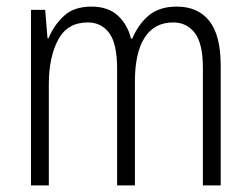

<svg xmlns="http://www.w3.org/2000/svg" viewBox="-20 -562 760 582"><path d="M516 -542Q580 -542 614.5 -498.5Q649 -455 649 -363V0H595V-357Q595 -430 570.5 -462Q546 -494 505 -494Q448 -494 418.5 -448Q389 -402 389 -316V0H335V-352Q335 -430 311 -462Q287 -494 246 -494Q184 -494 156 -441Q128 -388 128 -307V0H74V-532H117L124 -446H127Q143 -485 173.5 -513.5Q204 -542 257 -542Q308 -542 337.5 -514.5Q367 -487 377 -445H381Q400 -490 432 -516Q464 -542 516 -542Z"/></svg>

Font: Noto Sans Condensed Light
Style: Regular
Weight: 300
Width: 3
Designer: Monotype Design Team
Foundry: Monotype Imaging Inc.
Version: Version 2.013; ttfautohint (v1.8.4.7-5d5b)